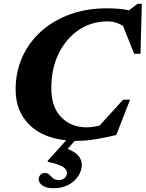

<svg xmlns="http://www.w3.org/2000/svg" viewBox="-20 -729 769 1014"><path d="M290 222Q310.5 222 322 210.8Q333.5 199.5 333.5 182.5Q333.5 167.5 314 153.2Q294.5 139 231 125L232.5 119.5L329.5 12Q202.5 -1 132.5 -72.8Q62.5 -144.5 62.5 -255.5Q62.5 -350.5 98.5 -429.2Q134.5 -508 199.2 -565.2Q264 -622.5 351.5 -653.8Q439 -685 542.5 -685Q574 -685 603.5 -682.8Q633 -680.5 661.5 -674.5L706.5 -709H729L722 -445H688.5L629.5 -592.5Q611.5 -603.5 591.8 -609.8Q572 -616 547 -616Q464.5 -616 397.5 -571.8Q330.5 -527.5 290.8 -448Q251 -368.5 251 -262.5Q251 -163.5 303.5 -110Q356 -56.5 437.5 -56.5Q451.5 -56.5 468.8 -58.8Q486 -61 506 -66L630 -202.5H667L594 -16Q550 -5 493.8 5Q437.5 15 385 15Q380 15 375 15L337 57.5Q378.5 73.5 395.2 95Q412 116.5 412 141Q412 171.5 393.8 200Q375.5 228.5 342.2 246.8Q309 265 263.5 265Q225.5 265 205 251.2Q184.5 237.5 184.5 217.5Q184.5 204.5 193.2 194.5Q202 184.5 218 184.5Q231.5 184.5 240.5 193.8Q249.5 203 260.2 212.5Q271 222 290 222Z"/></svg>

Font: Newsreader 16pt ExtraBold
Style: Italic
Weight: 800
Italic angle: -17°
Designer: Hugues Gentile
Foundry: Production Type
Version: Version 1.003; ttfautohint (v1.8.3)